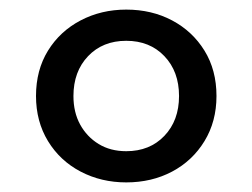

<svg xmlns="http://www.w3.org/2000/svg" viewBox="-20 -749 526 400"><path d="M353 -549Q353 -600 322.5 -632Q292 -664 243 -664Q194 -664 163.5 -632Q133 -600 133 -549Q133 -515 147 -489.5Q161 -464 185.5 -449Q210 -434 243 -434Q292 -434 322.5 -466Q353 -498 353 -549ZM55 -549Q55 -603 80 -643.5Q105 -684 148 -706.5Q191 -729 243 -729Q296 -729 338.5 -706.5Q381 -684 406 -643.5Q431 -603 431 -549Q431 -496 406 -455Q381 -414 338.5 -391.5Q296 -369 243 -369Q191 -369 148 -391.5Q105 -414 80 -455Q55 -496 55 -549Z"/></svg>

Font: Roboto Serif 28pt
Style: Regular
Weight: 400
Designer: Greg Gazdowicz
Foundry: Commercial Type
Version: Version 1.008